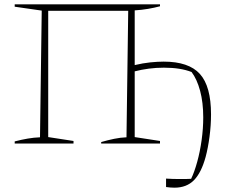

<svg xmlns="http://www.w3.org/2000/svg" viewBox="-20 -664 1066 888"><path d="M48 0V-10Q79 -18 108 -23Q137 -28 165 -29L173 -615L48 -633V-644H720V-635Q694 -628 664.5 -623Q635 -618 603 -616V-363Q641 -372 675 -375.5Q709 -379 737 -379Q853 -379 904.5 -322Q956 -265 956 -135Q956 -84 949 -31.5Q942 21 931 62Q911 135 877 169.5Q843 204 787 204Q769 204 748 201V162Q763 163 778.5 163.5Q794 164 809 164Q823 164 836.5 164Q850 164 864 163Q879 132 892 85Q905 38 912.5 -16Q920 -70 920 -121Q920 -190 905.5 -244Q891 -298 866 -331Q840 -341 808.5 -346Q777 -351 738 -351Q702 -351 668 -346.5Q634 -342 603 -334V-30L720 -12V0H448V-7Q479 -16 508 -22Q537 -28 565 -29L573 -614H203V-30L320 -12V0Z"/></svg>

Font: Piazzolla SC Thin
Style: Regular
Weight: 100
Designer: Juan Pablo del Peral
Foundry: Huerta Tipografica
Version: Version 1.330